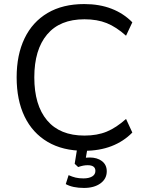

<svg xmlns="http://www.w3.org/2000/svg" viewBox="-20 -734 724 946"><path d="M395 9Q289 9 214.5 -35Q140 -79 101 -160Q62 -241 62 -353Q62 -464 101 -545Q140 -626 214.5 -670Q289 -714 395 -714Q470 -714 529.5 -691Q589 -668 632 -624L601 -558Q553 -601 506 -620Q459 -639 396 -639Q275 -639 212 -564Q149 -489 149 -353Q149 -216 212 -141Q275 -66 396 -66Q459 -66 506 -85.5Q553 -105 601 -148L632 -81Q589 -37 529.5 -14Q470 9 395 9ZM394 192Q338 192 304 173L318 129Q336 137 352.5 141Q369 145 391 145Q418 145 434 135.5Q450 126 450 108Q450 80 412 80Q401 80 390.5 82Q380 84 365 89L348 73L363 -20H414L403 43Q413 42 422 42Q459 42 482.5 60Q506 78 506 110Q506 147 475 169.5Q444 192 394 192Z"/></svg>

Font: Mulish
Style: Regular
Weight: 400
Designer: Vernon Adams
Foundry: Vernon Adams
Version: Version 3.603; ttfautohint (v1.8.3)